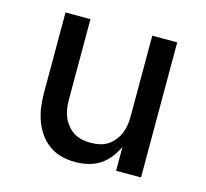

<svg xmlns="http://www.w3.org/2000/svg" viewBox="-83 -613 765 714"><g transform="rotate(15 300.0 -256.0)"><path d="M263 8Q236 8 210 1.5Q184 -5 162.5 -20.5Q141 -36 125.5 -58Q110 -80 101 -105.5Q92 -131 88.5 -157Q85 -183 85 -210V-520H181V-210Q181 -193 183.5 -176Q186 -159 192.5 -143.5Q199 -128 210 -114.5Q221 -101 235 -92Q249 -83 266 -79.5Q283 -76 300 -76Q317 -76 334 -79.5Q351 -83 365 -92Q379 -101 390 -114.5Q401 -128 407.5 -143.5Q414 -159 416.5 -176Q419 -193 419 -210V-520H515V0H419V-92Q409 -70 393.5 -50Q378 -30 357 -16.5Q336 -3 311.5 2.5Q287 8 263 8Z"/></g></svg>

Font: Iosevka Fixed Curly Md Ex
Style: Regular
Weight: 500
Width: 7
Monospace: yes
Designer: Belleve Invis
Foundry: Belleve Invis
Version: Version 30.1.2